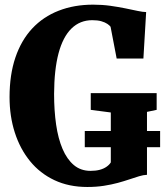

<svg xmlns="http://www.w3.org/2000/svg" viewBox="-20 -772 690 804"><path d="M345.5 11Q268.5 11 208 -17.5Q147.5 -46 105.8 -97.2Q64 -148.5 42 -217Q20 -285.5 20 -365Q20 -459 44.5 -531.2Q69 -603.5 115 -652.8Q161 -702 225.8 -727.2Q290.5 -752.5 370 -752.5Q407.5 -752.5 441.5 -747.8Q475.5 -743 505 -737Q534.5 -731 556.8 -726.2Q579 -721.5 592 -721.5L580.5 -527H468.5L443 -660Q439 -665.5 429.5 -672Q420 -678.5 404.5 -683Q389 -687.5 366.5 -687.5Q315 -687.5 279.2 -652.5Q243.5 -617.5 225.2 -549Q207 -480.5 206.5 -379Q206.5 -309 215 -250.2Q223.5 -191.5 242 -148.2Q260.5 -105 289.2 -80.8Q318 -56.5 359.5 -56.5Q381 -56.5 397.8 -61Q414.5 -65.5 426.2 -73.8Q438 -82 444 -92V-301L360 -312V-382H636V-312L595.5 -303.5V-40Q580.5 -39.5 562.5 -34Q544.5 -28.5 522.2 -21Q500 -13.5 473.5 -6.2Q447 1 415 6Q383 11 345.5 11ZM335 -155.5V-223.5H650.5V-155.5Z"/></svg>

Font: Merriweather 24pt SemiCondensed Black
Style: Regular
Weight: 900
Width: 4
Designer: Eben Sorkin
Foundry: Eben Sorkin
Version: Version 2.100